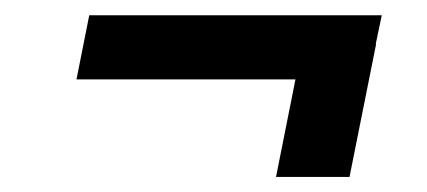

<svg xmlns="http://www.w3.org/2000/svg" viewBox="-20 -413 556 250"><path d="M469.7 -355.5 435.1 -182.6H339.4L364.7 -309.6H79.6L96.2 -393.1H477.1L469.2 -355.5Z"/></svg>

Font: Roboto-BlackItalic
Style: Italic
Weight: 900
Italic angle: -12°
Designer: Google
Version: Version 1.100141; 2013